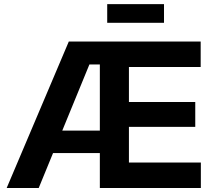

<svg xmlns="http://www.w3.org/2000/svg" viewBox="-20 -934 1059 954"><path d="M13.2 0 321.8 -727.5H977.1V-601.1H620.6V-427.2H950.2V-303.7H620.6V-126.5H978V0H476.1V-613.8H424.3L172.4 0ZM182.6 -173.3V-285.2H539.1V-173.3ZM794.9 -913.6V-820.8H512.7V-913.6Z"/></svg>

Font: Inter 24pt
Style: Bold
Weight: 700
Designer: Rasmus Andersson
Foundry: rsms
Version: Version 4.001;git-66647c0bb